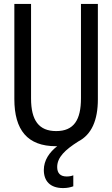

<svg xmlns="http://www.w3.org/2000/svg" viewBox="-20 -734 570 977"><path d="M265 10H271C231 41 203 82 203 131C203 187 235 223 301 223C323 223 339 219 353 214V158C344 162 332 164 319 164C287 164 271 147 271 116C271 66 312 28 378 -14C446 -49 478 -122 478 -229V-714H392V-234C392 -124 356 -67 266 -67C178 -67 138 -121 138 -233V-714H53V-230C53 -72 120 10 265 10Z"/></svg>

Font: Noto Sans Mono Condensed
Style: Regular
Weight: 400
Width: 3
Designer: Monotype Design Team
Foundry: Monotype Imaging Inc.
Version: Version 2.014